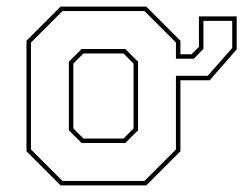

<svg xmlns="http://www.w3.org/2000/svg" viewBox="-20 -560 735 580"><path d="M581 -510.5H695V-411L613.5 -317.5H525V-103L422 0H163L60 -103V-437L163 -540H422L525 -437V-396H558.5L581 -418.5ZM168.5 -13.5H416.5L511.5 -108.5V-331H607.5L681.5 -415V-497H594.5V-412.5L565.5 -382.5H511.5V-431.5L416.5 -526.5H168.5L73.5 -431.5V-108.5ZM226.5 -128 188 -166.5V-373.5L226.5 -412H358.5L397 -373.5V-166.5L358.5 -128ZM232 -141.5H353L383.5 -172V-368L353 -398.5H232L201.5 -368V-172Z"/></svg>

Font: Tourney Expanded Thin
Style: Regular
Weight: 100
Width: 7
Designer: Tyler Finck
Foundry: Etcetera Type Co
Version: Version 1.010; ttfautohint (v1.8.3)